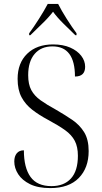

<svg xmlns="http://www.w3.org/2000/svg" viewBox="-20 -951 520 981"><path d="M237 10Q174 10 133.5 -10Q93 -30 73 -61Q53 -92 53 -126Q53 -152 65.5 -167.5Q78 -183 102 -183Q102 -94 136 -47Q170 0 243 0Q307 0 342.5 -39Q378 -78 378 -155Q378 -201 362 -231.5Q346 -262 312.5 -286Q279 -310 225 -339Q180 -363 145 -390Q110 -417 90 -454.5Q70 -492 70 -548Q70 -629 119 -676.5Q168 -724 251 -724Q302 -724 338.5 -708Q375 -692 395 -666Q415 -640 415 -610Q415 -560 363 -560Q363 -714 248 -714Q190 -714 157 -675.5Q124 -637 124 -567Q124 -520 140 -490.5Q156 -461 187.5 -438.5Q219 -416 265 -391Q310 -365 348.5 -339Q387 -313 410 -275.5Q433 -238 433 -179Q433 -93 382.5 -41.5Q332 10 237 10ZM129 -781Q152 -812 179 -854.5Q206 -897 224 -931H277Q294 -897 321 -854.5Q348 -812 371 -781V-771H365Q338 -797 305 -829.5Q272 -862 251 -891Q227 -860 195.5 -830Q164 -800 135 -771H129Z"/></svg>

Font: Noto Serif Display SemiCondensed Light
Style: Regular
Weight: 300
Width: 4
Designer: Monotype Design Team
Foundry: Monotype Imaging Inc.
Version: Version 2.009